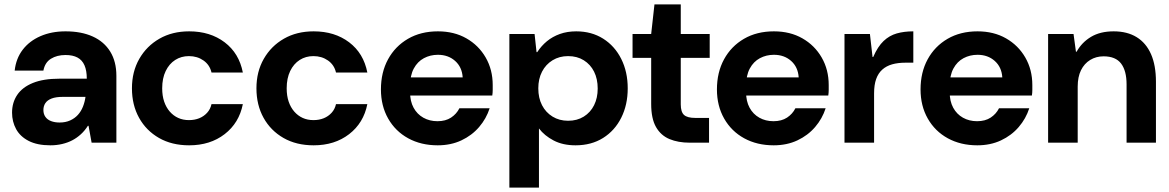

<svg xmlns="http://www.w3.org/2000/svg" viewBox="-20 -651 5335 876"><path d="M210 12Q150 12 111 -8Q72 -28 53.5 -62Q35 -96 35 -137Q35 -183 58.5 -218Q82 -253 130 -272.5Q178 -292 251 -292H376Q376 -329 365.5 -353Q355 -377 333.5 -388.5Q312 -400 279 -400Q240 -400 212.5 -383Q185 -366 178 -329H47Q53 -384 83.5 -424Q114 -464 164.5 -486Q215 -508 279 -508Q351 -508 403 -484.5Q455 -461 483 -415.5Q511 -370 511 -305V0H398L384 -77H381Q367 -55 349 -38.5Q331 -22 310 -11Q289 0 263.5 6Q238 12 210 12ZM252 -92Q279 -92 300 -101.5Q321 -111 335.5 -127Q350 -143 358.5 -164.5Q367 -186 370 -209H266Q235 -209 215.5 -201.5Q196 -194 187 -180.5Q178 -167 178 -149Q178 -131 187 -118Q196 -105 213 -98.5Q230 -92 252 -92Z M843 12Q764 12 705.5 -21.5Q647 -55 614.5 -113.5Q582 -172 582 -248Q582 -324 615.5 -382.5Q649 -441 707.5 -474.5Q766 -508 843 -508Q939 -508 1005 -458Q1071 -408 1088 -320H945Q937 -355 908.5 -375Q880 -395 842 -395Q807 -395 779.5 -377.5Q752 -360 736 -327Q720 -294 720 -248Q720 -214 729 -187.5Q738 -161 754.5 -142Q771 -123 793 -113Q815 -103 842 -103Q868 -103 889 -111.5Q910 -120 925 -136.5Q940 -153 945 -176H1088Q1071 -90 1005 -39Q939 12 843 12Z M1411 12Q1332 12 1273.5 -21.5Q1215 -55 1182.5 -113.5Q1150 -172 1150 -248Q1150 -324 1183.5 -382.5Q1217 -441 1275.5 -474.5Q1334 -508 1411 -508Q1507 -508 1573 -458Q1639 -408 1656 -320H1513Q1505 -355 1476.5 -375Q1448 -395 1410 -395Q1375 -395 1347.5 -377.5Q1320 -360 1304 -327Q1288 -294 1288 -248Q1288 -214 1297 -187.5Q1306 -161 1322.5 -142Q1339 -123 1361 -113Q1383 -103 1410 -103Q1436 -103 1457 -111.5Q1478 -120 1493 -136.5Q1508 -153 1513 -176H1656Q1639 -90 1573 -39Q1507 12 1411 12Z M1977 12Q1901 12 1842.5 -20Q1784 -52 1751 -110Q1718 -168 1718 -243Q1718 -321 1750.5 -380.5Q1783 -440 1841.5 -474Q1900 -508 1978 -508Q2052 -508 2108 -476Q2164 -444 2196 -388.5Q2228 -333 2228 -263Q2228 -253 2228 -240.5Q2228 -228 2226 -215H1814V-298H2091Q2088 -345 2056.5 -373Q2025 -401 1978 -401Q1943 -401 1914 -385.5Q1885 -370 1868 -338.5Q1851 -307 1851 -259V-230Q1851 -189 1867 -159.5Q1883 -130 1911.5 -114Q1940 -98 1976 -98Q2013 -98 2038 -114.5Q2063 -131 2076 -157H2214Q2199 -110 2166 -71.5Q2133 -33 2085 -10.5Q2037 12 1977 12Z M2304 205V-496H2419L2428 -413H2431Q2450 -442 2475.5 -463Q2501 -484 2534.5 -496Q2568 -508 2609 -508Q2679 -508 2732 -474.5Q2785 -441 2814.5 -382Q2844 -323 2844 -248Q2844 -173 2814.5 -114Q2785 -55 2731.5 -21.5Q2678 12 2606 12Q2548 12 2506 -10Q2464 -32 2439 -65V205ZM2572 -100Q2613 -100 2643.5 -119Q2674 -138 2690.5 -171Q2707 -204 2707 -247Q2707 -291 2690.5 -324Q2674 -357 2643.5 -376Q2613 -395 2572 -395Q2532 -395 2501 -376Q2470 -357 2453 -324Q2436 -291 2436 -248Q2436 -204 2453 -171Q2470 -138 2501 -119Q2532 -100 2572 -100Z M3127 0Q3074 0 3034.5 -16.5Q2995 -33 2973 -71.5Q2951 -110 2951 -177V-387H2866V-496H2951L2966 -631H3086V-496H3218V-387H3086V-175Q3086 -140 3101 -126.5Q3116 -113 3152 -113H3215V0Z M3510 12Q3434 12 3375.5 -20Q3317 -52 3284 -110Q3251 -168 3251 -243Q3251 -321 3283.5 -380.5Q3316 -440 3374.5 -474Q3433 -508 3511 -508Q3585 -508 3641 -476Q3697 -444 3729 -388.5Q3761 -333 3761 -263Q3761 -253 3761 -240.5Q3761 -228 3759 -215H3347V-298H3624Q3621 -345 3589.5 -373Q3558 -401 3511 -401Q3476 -401 3447 -385.5Q3418 -370 3401 -338.5Q3384 -307 3384 -259V-230Q3384 -189 3400 -159.5Q3416 -130 3444.5 -114Q3473 -98 3509 -98Q3546 -98 3571 -114.5Q3596 -131 3609 -157H3747Q3732 -110 3699 -71.5Q3666 -33 3618 -10.5Q3570 12 3510 12Z M3833 0V-496H3949L3961 -391H3964Q3985 -439 4011.5 -464Q4038 -489 4071.5 -498.5Q4105 -508 4147 -508V-365H4111Q4077 -365 4050.5 -357.5Q4024 -350 4005.5 -333.5Q3987 -317 3977.5 -290.5Q3968 -264 3968 -225V0Z M4439 12Q4363 12 4304.5 -20Q4246 -52 4213 -110Q4180 -168 4180 -243Q4180 -321 4212.5 -380.5Q4245 -440 4303.5 -474Q4362 -508 4440 -508Q4514 -508 4570 -476Q4626 -444 4658 -388.5Q4690 -333 4690 -263Q4690 -253 4690 -240.5Q4690 -228 4688 -215H4276V-298H4553Q4550 -345 4518.5 -373Q4487 -401 4440 -401Q4405 -401 4376 -385.5Q4347 -370 4330 -338.5Q4313 -307 4313 -259V-230Q4313 -189 4329 -159.5Q4345 -130 4373.5 -114Q4402 -98 4438 -98Q4475 -98 4500 -114.5Q4525 -131 4538 -157H4676Q4661 -110 4628 -71.5Q4595 -33 4547 -10.5Q4499 12 4439 12Z M4762 0V-496H4878L4889 -415H4892Q4916 -458 4958 -483Q5000 -508 5061 -508Q5123 -508 5166 -481.5Q5209 -455 5231.5 -404Q5254 -353 5254 -278V0H5120V-266Q5120 -328 5095 -361Q5070 -394 5015 -394Q4981 -394 4954 -377.5Q4927 -361 4912 -330.5Q4897 -300 4897 -256V0Z"/></svg>

Font: DM Sans 36pt
Style: Bold
Weight: 700
Version: Version 4.004;gftools[0.9.30]